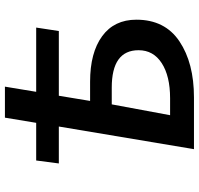

<svg xmlns="http://www.w3.org/2000/svg" viewBox="-34 -774 808 780"><g transform="rotate(-90 370.0 -384.0)"><path d="M246 -549H96L108 -641H261L282 -768H408L387 -641H648L634 -549H371L350 -422H428Q546 -422 613 -373Q680 -324 680 -234Q680 -118 592 -59Q504 0 364 0H154ZM556 -225Q556 -334 404 -334H336L292 -97H361Q451 -97 503.5 -131Q556 -165 556 -225Z"/></g></svg>

Font: Nebula Sans Semibold
Style: Regular
Weight: 600
Italic angle: -9°
Designer: Paul D. Hunt for Adobe (as Source Sans)
Foundry: Nebula Entertainment & Broadcasting LLC
Version: Version 1.010